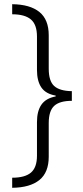

<svg xmlns="http://www.w3.org/2000/svg" viewBox="-20 -735 397 914"><path d="M38 111Q99 111 127.5 86.5Q156 62 156 6V-154Q156 -206 177 -236.5Q198 -267 245 -276V-280Q198 -288 177 -318.5Q156 -349 156 -402V-561Q156 -618 127 -642.5Q98 -667 38 -667V-715Q123 -714 167.5 -678Q212 -642 212 -567V-408Q212 -349 238 -325.5Q264 -302 322 -301V-255Q264 -255 238 -231Q212 -207 212 -149V11Q212 86 167.5 122Q123 158 38 159Z"/></svg>

Font: Noto Sans Arabic UI SmCn Lt
Style: Regular
Weight: 300
Width: 4
Designer: Monotype Design Team, Nadine Chahine and Nizar Qandah
Foundry: Monotype Imaging Inc.
Version: Version 2.010; ttfautohint (v1.8.4.7-5d5b)